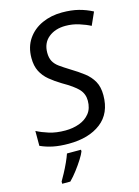

<svg xmlns="http://www.w3.org/2000/svg" viewBox="-138 -800 795 1096"><g transform="rotate(-15 259.5 -251.5)"><path d="M185 10Q133 10 93.5 2Q54 -6 19 -22V-110Q49 -94 90.5 -81Q132 -68 186 -68Q231 -68 269 -82Q307 -96 330 -125Q353 -154 353 -200Q353 -240 326.5 -268.5Q300 -297 235 -334Q197 -357 167.5 -381.5Q138 -406 121.5 -438.5Q105 -471 105 -517Q105 -583 137 -629.5Q169 -676 222.5 -700Q276 -724 340 -724Q396 -724 438.5 -713Q481 -702 519 -682L485 -606Q459 -620 420 -632.5Q381 -645 340 -645Q279 -645 239.5 -613Q200 -581 200 -523Q200 -493 211 -472.5Q222 -452 245 -435.5Q268 -419 302 -398Q345 -372 377.5 -347Q410 -322 428.5 -289Q447 -256 447 -207Q447 -100 375.5 -45Q304 10 185 10ZM89 208Q99 191 113 165Q127 139 140 110.5Q153 82 160 61H243V71Q237 87 220 114Q203 141 181 170Q159 199 137 221H89Z"/></g></svg>

Font: Noto Sans
Style: Italic
Weight: 400
Italic angle: -12°
Designer: Monotype Design Team
Foundry: Monotype Imaging Inc.
Version: Version 2.013; ttfautohint (v1.8.4.7-5d5b)